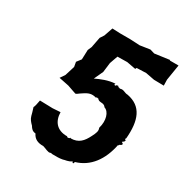

<svg xmlns="http://www.w3.org/2000/svg" viewBox="-167 -850 951 991"><g transform="rotate(30 308.0 -354.5)"><path d="M330 -357 333 -361C333 -361 343 -358 344 -359C348 -354 339 -359 353 -351C364 -347 382 -353 393 -336C422 -327 437 -281 422 -231C429 -215 423 -200 410 -175C391 -137 369 -110 321 -110C317 -112 325 -106 321 -113C310 -102 315 -109 313 -107C302 -103 300 -111 304 -108C293 -112 301 -114 299 -110C239 -110 210 -147 209 -201L163 -198L87 -200C83 -177 79 -160 75 -154C83 -130 85 -120 88 -109C93 -91 103 -80 116 -67C125 -52 133 -43 152 -41C164 -15 187 -4 219 -5C235 -1 258 13 268 7C278 5 273 8 282 8C306 8 320 9 341 5C354 0 369 2 390 -12C391 -13 393 -6 394 -5C399 -6 401 -5 401 -15C482 -38 532 -107 551 -203C551 -203 560 -198 554 -202C557 -211 560 -207 567 -212C558 -208 571 -213 569 -219C565 -227 561 -222 560 -227C564 -229 573 -239 569 -231C572 -245 572 -240 575 -245C562 -240 573 -254 566 -252C566 -247 569 -259 570 -252C580 -365 553 -435 464 -452C444 -452 434 -467 413 -459C410 -463 408 -460 399 -464C406 -464 398 -473 395 -463C395 -467 396 -474 386 -461C376 -462 378 -460 381 -470C340 -468 300 -451 271 -437L296 -491L303 -548L320 -596L378 -597L431 -587L435 -595C454 -596 472 -596 491 -597L543 -587L602 -586L601 -621L616 -714H564V-717L476 -705L449 -713L390 -704L331 -707H271L225 -709L207 -657L192 -634L180 -572L170 -549L168 -492L148 -466L153 -438L135 -380L116 -352L175 -340L227 -322C235 -323 241 -331 256 -340C285 -360 302 -365 330 -357Z"/></g></svg>

Font: Asimov Print
Style: DIt
Weight: 250
Width: 0
Designer: Google
Version: Version 2.000980: 2014